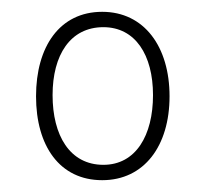

<svg xmlns="http://www.w3.org/2000/svg" viewBox="-20 -745 346 325"><path d="M153 -440C224 -440 267 -498 267 -582C267 -666 224 -725 153 -725C81 -725 41 -666 41 -582C41 -498 81 -440 153 -440ZM155 -466C98 -466 69 -516 69 -584C69 -652 99 -699 155 -699C209 -699 239 -652 239 -584C239 -516 210 -466 155 -466Z"/></svg>

Font: Noto Serif Tamil ExtraCondensed ExtraLight
Style: Regular
Weight: 200
Width: 2
Designer: Indian Type Foundry, Tom Grace, and the Monotype Design Team
Foundry: Monotype Imaging Inc.
Version: Version 2.004